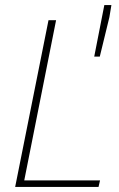

<svg xmlns="http://www.w3.org/2000/svg" viewBox="-20 -740 472 760"><path d="M40 0 172 -660H202L76 -26H376L370 0ZM353 -516 393 -720H421L413 -672L375 -516Z"/></svg>

Font: Source Sans 3
Style: Italic
Weight: 200
Italic angle: -11°
Designer: Paul D. Hunt
Foundry: Adobe
Version: Version 3.046;hotconv 1.0.118;makeotfexe 2.5.65603